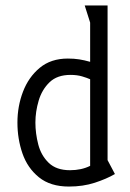

<svg xmlns="http://www.w3.org/2000/svg" viewBox="-20 -675 479 705"><path d="M402 -36Q371 -18 328 -4Q285 10 233 10Q165 10 123 -24Q81 -58 62.5 -111.5Q44 -165 44 -225Q44 -285 64.5 -338.5Q85 -392 126 -426Q167 -460 229 -460Q252 -460 271 -457Q290 -454 311 -448V-592L291 -655H375V-87ZM311 -384Q300 -389 281.5 -394.5Q263 -400 239 -400Q190 -400 162 -373Q134 -346 122 -305.5Q110 -265 110 -225Q110 -185 120.5 -144.5Q131 -104 159 -77Q187 -50 237 -50Q279 -50 311 -66Z"/></svg>

Font: Aubrey
Style: Regular
Weight: 400
Designer: Gayaneh Bagdasaryan
Foundry: Cyreal.org
Version: Version 1.102; ttfautohint (v1.8.3)